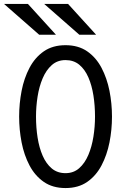

<svg xmlns="http://www.w3.org/2000/svg" viewBox="-24 -941 660 973"><path d="M308 12Q243 12 198 -19.2Q153 -50.5 125.5 -102.8Q98 -155 85.5 -219.2Q73 -283.5 73 -350Q73 -416.5 85.5 -480.8Q98 -545 125.5 -597.2Q153 -649.5 198 -680.8Q243 -712 308 -712Q373 -712 418 -680.8Q463 -649.5 490.5 -597.2Q518 -545 530.8 -480.8Q543.5 -416.5 543.5 -350Q543.5 -283.5 530.8 -219.2Q518 -155 490.5 -102.8Q463 -50.5 418 -19.2Q373 12 308 12ZM308 -63.5Q349 -63.5 377.5 -88.8Q406 -114 423.8 -156Q441.5 -198 449.5 -248.8Q457.5 -299.5 457.5 -350Q457.5 -405.5 449.5 -456.8Q441.5 -508 424 -548.5Q406.5 -589 378 -612.8Q349.5 -636.5 308 -636.5Q267 -636.5 238.5 -611.2Q210 -586 192.2 -544.2Q174.5 -502.5 166.5 -451.8Q158.5 -401 158.5 -350Q158.5 -295 166.5 -243.8Q174.5 -192.5 192.2 -151.8Q210 -111 238.5 -87.2Q267 -63.5 308 -63.5ZM378 -765 200 -921H321L463 -765ZM174.5 -765 -3.5 -921H117.5L259.5 -765Z"/></svg>

Font: Overpass Mono Light
Style: Regular
Weight: 400
Monospace: yes
Version: Version 4.000